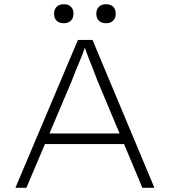

<svg xmlns="http://www.w3.org/2000/svg" viewBox="-20 -889 804 909"><path d="M53 0 349 -700H418L711 0H654L441 -508Q428 -543 419.5 -564.5Q411 -586 404 -603Q397 -620 390 -639.5Q383 -659 373 -688H389Q379 -654 371 -633Q363 -612 355.5 -595Q348 -578 339.5 -557Q331 -536 318 -502L105 0ZM172 -207 193 -257H574L590 -207ZM482 -779Q460 -779 448 -791Q436 -803 436 -824Q436 -844 448 -856.5Q460 -869 482 -869Q504 -869 516 -857Q528 -845 528 -824Q528 -804 516 -791.5Q504 -779 482 -779ZM282 -779Q260 -779 248 -791Q236 -803 236 -824Q236 -844 248 -856.5Q260 -869 282 -869Q304 -869 316 -857Q328 -845 328 -824Q328 -804 316 -791.5Q304 -779 282 -779Z"/></svg>

Font: Lexend Exa ExtraLight
Style: Regular
Weight: 250
Designer: Bonnie Shaver-Troup, Thomas Jockin
Foundry: Lexend
Version: Version 1.007